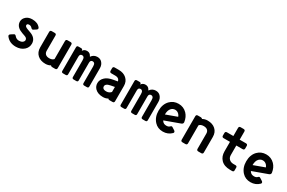

<svg xmlns="http://www.w3.org/2000/svg" viewBox="140 -2028 4992 3334"><g transform="rotate(30 2636.5 -361.0)"><path d="M280.3 9.8Q153.3 9.8 84.5 -80.6Q76.7 -90.8 76.7 -102.1Q76.7 -117.2 94.2 -128.4L144 -160.2Q155.8 -167.5 165 -167.5Q177.7 -167 190.9 -150.4Q225.1 -107.9 278.8 -107.9Q318.4 -107.9 346.7 -127.4Q374 -147 374 -175.3Q374 -196.8 358.9 -210.9Q345.7 -223.1 319.3 -232.4L266.1 -251Q205.6 -272 171.9 -303.7Q127 -345.7 127 -406.7Q127 -467.8 181.2 -511.2Q226.1 -546.9 299.3 -546.9Q406.2 -546.9 459 -479Q466.8 -468.3 466.8 -457.5Q466.8 -442.4 449.2 -431.2L401.9 -400.9Q390.6 -393.6 380.9 -393.6Q370.6 -393.6 355 -410.6Q330.1 -438 298.3 -438Q264.2 -438 256.3 -419.9Q253.9 -414.1 253.9 -405.3Q253.9 -377 311.5 -356L376.5 -332Q431.2 -312 461.4 -279.8Q501 -237.8 501 -177.2Q501 -98.1 442.4 -46.4Q377.9 9.8 280.3 9.8Z M1008.3 0Q983.9 0 977.1 -17.1Q933.6 9.8 875 9.8Q776.9 9.8 717.8 -43.5Q656.7 -98.1 656.7 -192.4V-503.4Q656.7 -537.1 690.9 -537.1H749.5Q783.7 -537.1 783.7 -503.4V-199.2Q783.7 -156.7 809.8 -132.1Q835.9 -107.4 887.2 -107.4Q946.3 -107.4 974.1 -142.1V-503.4Q974.1 -537.1 1008.3 -537.1H1066.9Q1101.1 -537.1 1101.1 -503.4V-33.7Q1101.1 0 1066.9 0Z M1225.6 0Q1193.8 0 1193.8 -31.2V-505.9Q1193.8 -537.1 1225.6 -537.1H1279.3Q1311 -537.1 1311 -505.9V-501Q1338.4 -546.9 1394.5 -546.9Q1439.5 -546.9 1465.3 -515.6Q1475.6 -503.4 1485.8 -483.9Q1529.3 -546.9 1602.1 -546.9Q1658.2 -546.9 1691.9 -512.2Q1735.8 -467.8 1735.8 -398.4V-31.2Q1735.8 0 1704.1 0H1650.4Q1618.7 0 1618.7 -31.2V-364.3Q1618.7 -405.3 1605 -423.3Q1592.8 -439.9 1569.8 -439.9Q1523.4 -439.5 1523.4 -386.2V-31.2Q1523.4 0 1491.7 0H1438Q1406.2 0 1406.2 -31.2V-364.3Q1406.2 -405.8 1392.1 -423.8Q1379.9 -439.9 1357.4 -439.9Q1311 -439.5 1311 -386.2V-31.2Q1311 0 1279.3 0Z M2158.2 0Q2134.8 0 2127.4 -16.1Q2085.9 9.8 2029.8 9.8Q1925.8 9.8 1869.6 -46.9Q1826.2 -91.3 1826.2 -153.8Q1826.2 -222.2 1883.8 -275.4Q1935.1 -322.8 2037.6 -340.8L2121.1 -355.5Q2116.2 -382.8 2100.1 -397.5Q2075.7 -419.9 2032.7 -419.9H1952.1Q1918 -419.9 1918 -453.6V-503.4Q1918 -537.1 1952.1 -537.1H2032.7Q2130.9 -537.1 2189.9 -483.9Q2251 -429.2 2251 -339.8V-33.7Q2251 0 2216.8 0ZM2124 -145.5V-246.6L2046.9 -231.9Q1996.1 -222.2 1974.1 -204.1Q1951.2 -185.5 1951.2 -159.7Q1951.2 -137.2 1964.4 -124.5Q1983.9 -103.5 2030.3 -103.5Q2088.4 -103.5 2124 -145.5Z M2397.5 0Q2365.7 0 2365.7 -31.2V-505.9Q2365.7 -537.1 2397.5 -537.1H2451.2Q2482.9 -537.1 2482.9 -505.9V-501Q2510.3 -546.9 2566.4 -546.9Q2611.3 -546.9 2637.2 -515.6Q2647.5 -503.4 2657.7 -483.9Q2701.2 -546.9 2773.9 -546.9Q2830.1 -546.9 2863.8 -512.2Q2907.7 -467.8 2907.7 -398.4V-31.2Q2907.7 0 2876 0H2822.3Q2790.5 0 2790.5 -31.2V-364.3Q2790.5 -405.3 2776.9 -423.3Q2764.6 -439.9 2741.7 -439.9Q2695.3 -439.5 2695.3 -386.2V-31.2Q2695.3 0 2663.6 0H2609.9Q2578.1 0 2578.1 -31.2V-364.3Q2578.1 -405.8 2564 -423.8Q2551.8 -439.9 2529.3 -439.9Q2482.9 -439.5 2482.9 -386.2V-31.2Q2482.9 0 2451.2 0Z M3229.5 9.8Q3125.5 9.8 3061 -60.5Q2985.8 -142.6 2985.8 -268.6Q2985.8 -398.9 3061 -476.6Q3129.4 -546.9 3230.5 -546.9Q3331.5 -546.9 3399.9 -476.6Q3458.5 -416 3472.2 -320.3Q3472.7 -316.9 3472.7 -313.5Q3472.7 -284.2 3440.9 -272.5L3140.6 -163.1Q3144 -157.2 3151.9 -146.5Q3178.7 -109.9 3232.4 -109.9Q3274.4 -109.9 3294.9 -130.9Q3311.5 -147.9 3320.8 -147.9Q3330.6 -147.9 3341.8 -140.6L3392.1 -108.4Q3409.7 -97.2 3409.7 -82Q3409.7 -68.4 3401.9 -60.5Q3331.5 9.8 3229.5 9.8ZM3114.3 -266.6Q3114.3 -266.6 3335 -347.2Q3326.7 -373 3307.6 -393.1Q3275.4 -427.2 3230.5 -427.2Q3185.5 -427.2 3153.3 -393.1Q3114.3 -351.6 3114.3 -266.6Z M3620.6 0Q3586.4 0 3586.4 -33.7V-503.4Q3586.4 -537.1 3620.6 -537.1H3679.2Q3703.6 -537.1 3710.4 -520Q3753.9 -546.9 3812.5 -546.9Q3910.6 -546.9 3969.7 -493.7Q4030.8 -439 4030.8 -344.7V-33.7Q4030.8 0 3996.6 0H3938Q3903.8 0 3903.8 -33.7V-337.9Q3903.8 -380.4 3877.7 -405Q3851.6 -429.7 3800.3 -429.7Q3741.2 -429.7 3713.4 -395V-33.7Q3713.4 0 3679.2 0Z M4575.2 0Q4454.6 0 4391.1 -66.4Q4331.1 -129.4 4331.1 -228.5V-419.9H4204.1Q4169.9 -419.9 4169.9 -453.6V-503.4Q4169.9 -537.1 4204.1 -537.1H4331.1V-698.7Q4331.1 -732.4 4365.2 -732.4H4423.8Q4458 -732.4 4458 -698.7V-537.1H4584Q4618.2 -537.1 4618.2 -503.4V-453.6Q4618.2 -419.9 4584 -419.9H4458V-230Q4458 -177.2 4490.7 -147Q4522.9 -117.2 4575.2 -117.2H4616.2Q4648.4 -117.2 4648.4 -85.9V-31.2Q4648.4 0 4616.2 0Z M4987.3 9.8Q4883.3 9.8 4818.8 -60.5Q4743.7 -142.6 4743.7 -268.6Q4743.7 -398.9 4818.8 -476.6Q4887.2 -546.9 4988.3 -546.9Q5089.4 -546.9 5157.7 -476.6Q5216.3 -416 5230 -320.3Q5230.5 -316.9 5230.5 -313.5Q5230.5 -284.2 5198.7 -272.5L4898.4 -163.1Q4901.9 -157.2 4909.7 -146.5Q4936.5 -109.9 4990.2 -109.9Q5032.2 -109.9 5052.7 -130.9Q5069.3 -147.9 5078.6 -147.9Q5088.4 -147.9 5099.6 -140.6L5149.9 -108.4Q5167.5 -97.2 5167.5 -82Q5167.5 -68.4 5159.7 -60.5Q5089.4 9.8 4987.3 9.8ZM4872.1 -266.6Q4872.1 -266.6 5092.8 -347.2Q5084.5 -373 5065.4 -393.1Q5033.2 -427.2 4988.3 -427.2Q4943.4 -427.2 4911.1 -393.1Q4872.1 -351.6 4872.1 -266.6Z"/></g></svg>

Font: Simply Mono
Style: Bold
Weight: 700
Designer: Wojciech Kalinowski "wmk69" (wmk69@o2.pl)
Foundry: Wojciech Kalinowski "wmk69" (wmk69@o2.pl)
Version: Version 1.0.0